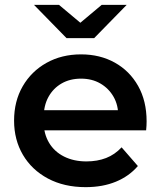

<svg xmlns="http://www.w3.org/2000/svg" viewBox="-20 -764 662 791"><path d="M333 7Q244 7 177.5 -28.5Q111 -64 74.5 -126Q38 -188 38 -267Q38 -347 73.5 -408.5Q109 -470 171.5 -505Q234 -540 314 -540Q392 -540 453 -506Q514 -472 549 -410Q584 -348 584 -264Q584 -256 583.5 -246Q583 -236 582 -227H137V-310H516L467 -284Q468 -330 448 -365Q428 -400 393.5 -420Q359 -440 314 -440Q268 -440 233.5 -420Q199 -400 179.5 -364.5Q160 -329 160 -281V-261Q160 -213 182 -176Q204 -139 244 -119Q284 -99 336 -99Q381 -99 417 -113Q453 -127 481 -157L548 -80Q512 -38 457.5 -15.5Q403 7 333 7ZM254 -607 120 -744H223L359 -630H263L399 -744H502L368 -607Z"/></svg>

Font: MOST Montserrat SemiBold
Style: Regular
Weight: 600
Designer: Julieta Ulanovsky
Foundry: Julieta Ulanovsky
Version: Version 8.000;March 11, 2024;FontCreator 15.0.0.2926 64-bit